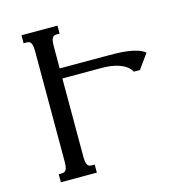

<svg xmlns="http://www.w3.org/2000/svg" viewBox="-106 -809 839 903"><g transform="rotate(-15 313.0 -358.0)"><path d="M122.1 -624.5Q122.1 -640.6 120.4 -650.9Q118.7 -661.1 115.2 -666.7Q111.8 -672.4 106.7 -674.6Q101.6 -676.8 94.2 -676.8H79.6V-715.8H254.9V-676.8H240.7Q233.4 -676.8 228.3 -674.6Q223.1 -672.4 219.7 -666.7Q216.3 -661.1 214.6 -650.9Q212.9 -640.6 212.9 -624.5V-518.6H429.2Q457 -518.6 485.8 -518.1Q514.6 -517.6 541 -514.2Q567.4 -510.7 589.6 -503.9Q611.8 -497.1 626.5 -484.4L575.2 -413.6H545.9Q537.6 -429.2 522.7 -439.9Q507.8 -450.7 488.8 -457.3Q469.7 -463.9 448.5 -466.8Q427.2 -469.7 406.7 -469.7H212.9V-91.3Q212.9 -75.2 214.6 -64.9Q216.3 -54.7 219.7 -49.1Q223.1 -43.5 228.3 -41.3Q233.4 -39.1 240.7 -39.1H254.9V0H79.6V-39.1H94.2Q101.6 -39.1 106.7 -41.3Q111.8 -43.5 115.2 -49.1Q118.7 -54.7 120.4 -64.9Q122.1 -75.2 122.1 -91.3Z"/></g></svg>

Font: Arian AMU Serif
Style: Regular
Weight: 400
Designer: Ruben Hakobyan (Tarumian)
Foundry: Ruben Hakobyan (Tarumian)
Version: Version 1.002